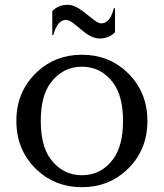

<svg xmlns="http://www.w3.org/2000/svg" viewBox="-20 -777 688 807"><path d="M199.7 -730.5Q225.6 -756.8 264.2 -756.8Q293.9 -756.8 330.6 -728L372.1 -695.3Q393.1 -678.7 405.8 -678.7Q441.9 -678.7 458.5 -742.2H463.4V-641.6Q437.5 -615.2 399.4 -615.2Q367.7 -615.2 332 -644L291 -677.2Q271 -693.4 257.3 -693.4Q221.2 -693.4 204.1 -629.9H199.7ZM135.7 -62.5Q48.8 -144 48.8 -268.6Q48.8 -393.1 135.7 -474.6Q212.9 -546.9 324.2 -546.9Q436 -546.9 512.7 -474.6Q599.6 -393.1 599.6 -268.6Q599.6 -144 512.7 -62.5Q435.5 9.8 324.2 9.8Q212.9 9.8 135.7 -62.5ZM324.2 -40.5Q405.8 -40.5 456.1 -108.9Q497.1 -165 497.1 -268.6Q497.1 -372.1 456.1 -428.2Q405.8 -496.6 324.2 -496.6Q243.2 -496.6 192.4 -428.2Q151.4 -373 151.4 -268.6Q151.4 -164.1 192.4 -108.9Q243.2 -40.5 324.2 -40.5Z"/></svg>

Font: Classica
Style: Book
Weight: 400
Designer: Wojciech Kalinowski "wmk69" (wmk69@o2.pl)
Foundry: Wojciech Kalinowski "wmk69" (wmk69@o2.pl)
Version: Version 2.1.1; 2021-05-14